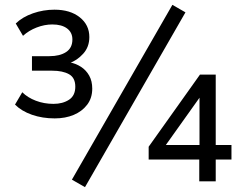

<svg xmlns="http://www.w3.org/2000/svg" viewBox="-20 -749 1013 793"><path d="M206 -260Q155 -260 112 -275Q69 -290 42 -317L72 -368Q94 -346 128 -333Q162 -320 201 -320Q239 -320 265 -337Q291 -354 291 -391Q291 -428 265 -442.5Q239 -457 196 -457H112V-517H184Q227 -517 253 -534Q279 -551 279 -586Q279 -615 257 -631.5Q235 -648 196 -648Q164 -648 131.5 -635.5Q99 -623 75 -601L45 -652Q73 -679 116 -694Q159 -709 205 -709Q270 -709 309.5 -677.5Q349 -646 349 -596Q349 -555 323.5 -527Q298 -499 266 -488V-492Q293 -487 314.5 -473Q336 -459 348.5 -436.5Q361 -414 361 -383Q361 -344 340 -316.5Q319 -289 284.5 -274.5Q250 -260 206 -260ZM331 24 277 -7 692 -729 746 -698ZM803 0V-90H594V-143L806 -441H871V-150H936V-90H871V0ZM804 -150V-358H813L652 -132L650 -150Z"/></svg>

Font: Nunito Sans 10pt
Style: Regular
Weight: 400
Designer: Vernon Adams
Foundry: Vernon Adams
Version: Version 3.101;gftools[0.9.27]